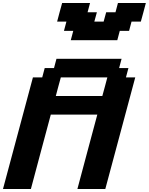

<svg xmlns="http://www.w3.org/2000/svg" viewBox="-20 -1270 1000 1290"><path d="M500 0H687.5L888.7 -750H826.2L842.8 -812.5H780.3L796.9 -875H359.4L342.8 -812.5H280.3L263.7 -750H201.2L0 0H187.5Q209.5 -83 254.2 -250Q298.8 -417 321.3 -500H633.8Q611.3 -417 566.7 -250Q522 -83 500 0ZM667.5 -625H355Q360.4 -646 371.6 -687.7Q382.8 -729.5 388.7 -750H701.2Q695.8 -729.5 684.6 -687.5Q673.3 -645.5 667.5 -625ZM455.6 -1000H768.1L784.7 -1062.5H847.2L863.8 -1125H926.3Q932.1 -1146 943.4 -1187.5Q954.6 -1229 960 -1250H772.5L755.9 -1187.5H693.4L676.3 -1125H613.8L630.9 -1187.5H568.4L585 -1250H397.5Q391.6 -1229 380.4 -1187.5Q369.1 -1146 363.8 -1125H426.3L409.7 -1062.5H472.2Z"/></svg>

Font: Faithful 32x
Style: SemiboldOblique
Weight: 400
Foundry: Faithful Resource Pack
Version: Version 1.0; January 27, 2023